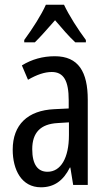

<svg xmlns="http://www.w3.org/2000/svg" viewBox="-20 -786 456 816"><path d="M252 -766H175C156 -723 119 -665 83 -616V-606H128C152 -629 183 -665 214 -700C244 -665 272 -632 300 -606H345V-616C312 -660 273 -721 252 -766ZM213 -547C162 -547 115 -534 73 -508L99 -447C137 -469 170 -480 200 -480C251 -480 272 -442 272 -360V-325L211 -322C98 -317 34 -256 34 -150C34 -65 71 10 154 10C210 10 249 -18 277 -74H279L291 0H353V-362C353 -480 314 -547 213 -547ZM225 -263 273 -266V-212C273 -114 238 -56 182 -56C141 -56 117 -86 117 -152C117 -222 152 -259 225 -263Z"/></svg>

Font: Noto Sans Lao Looped ExtraCondensed
Style: Regular
Weight: 400
Width: 2
Designer: Mark Frömberg, Ben Mitchell
Foundry: The Fontpad Ltd
Version: Version 1.002